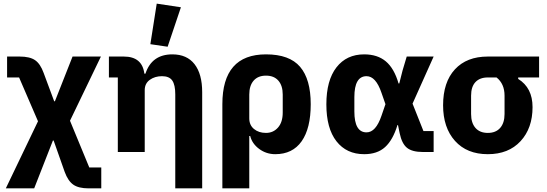

<svg xmlns="http://www.w3.org/2000/svg" viewBox="-20 -836 3007 1056"><path d="M19 -525H88Q144 -525 173 -505Q202 -485 220 -435L278 -279H282L379 -525H535L365 -172L471 85H537V200H468Q412 200 383 179.5Q354 159 336 110L275 -63H271L168 200H12L189 -169L85 -410H19Z M975 -796 902 -579 807 -593 842 -816ZM776 0H628V-410H579V-525H661Q762 -525 774 -431H780Q815 -537 928 -537Q1008 -537 1050 -483Q1092 -429 1092 -329V200H944V-317Q944 -369 927.5 -393Q911 -417 871 -417Q832 -417 804 -397Q776 -377 776 -340Z M1203 200V-263Q1203 -537 1443 -537Q1572 -537 1630.5 -468.5Q1689 -400 1689 -263Q1689 -130 1639 -59Q1589 12 1494 12Q1445 12 1406 -16.5Q1367 -45 1356 -88H1351V200ZM1535 -217V-316Q1535 -365 1511 -392.5Q1487 -420 1443 -420Q1399 -420 1375 -392.5Q1351 -365 1351 -316V-185Q1351 -148 1377 -126.5Q1403 -105 1443 -105Q1483 -105 1509 -134.5Q1535 -164 1535 -217Z M2365 -115V0H2306Q2247 0 2218.5 -23Q2190 -46 2178 -104L2169 -148H2166Q2141 -66 2098 -27Q2055 12 1983 12Q1886 12 1830.5 -59Q1775 -130 1775 -262Q1775 -394 1830.5 -465.5Q1886 -537 1983 -537Q2056 -537 2102 -498.5Q2148 -460 2172 -377H2176L2194 -448L2217 -525H2365L2249 -266L2309 -115ZM1996 -108Q2047 -108 2078 -199L2100 -263L2078 -326Q2047 -417 1996 -417Q1929 -417 1929 -302V-223Q1929 -108 1996 -108Z M2945 -410H2830V-402Q2909 -353 2909 -247Q2909 -131 2843 -59.5Q2777 12 2663 12Q2548 12 2482.5 -61Q2417 -134 2417 -257Q2417 -384 2482 -454.5Q2547 -525 2663 -525H2945ZM2711 -410H2663Q2619 -410 2595 -384.5Q2571 -359 2571 -310V-209Q2571 -160 2595 -132.5Q2619 -105 2663 -105Q2707 -105 2731 -132.5Q2755 -160 2755 -209V-310Q2755 -375 2711 -410Z"/></svg>

Font: Aneliza
Style: Bold
Weight: 700
Designer: Mike Abbink, Paul van der Laan, Pieter van Rosmalen
Foundry: Bold Monday
Version: Version 3.0